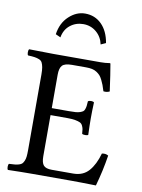

<svg xmlns="http://www.w3.org/2000/svg" viewBox="-96 -950 750 1017"><g transform="rotate(10 279.0 -441.5)"><path d="M190.9 -360.8H282.2Q304.2 -360.8 318.4 -361.8Q332.5 -362.8 342.8 -366.5Q353 -370.1 358.4 -374Q363.8 -377.9 366.9 -387.2Q370.1 -396.5 371.1 -404.8Q372.1 -413.1 373 -429.2Q377.9 -434.1 390.1 -434.1Q400.9 -434.1 405.8 -429.2Q403.8 -381.3 403.8 -342.8Q403.8 -306.6 405.8 -254.9Q401.9 -251 390.1 -251Q377 -251 373 -254.9Q372.1 -271.5 370.6 -279.5Q369.1 -287.6 364.3 -297.9Q359.4 -308.1 350.1 -312.5Q340.8 -316.9 324 -320.1Q307.1 -323.2 282.2 -323.2H190.9V-102.1Q190.9 -66.9 203.4 -53Q215.8 -39.1 247.1 -39.1H362.8Q415.5 -39.1 446.3 -74Q477.1 -108.9 494.1 -169.9Q513.7 -174.3 528.8 -165Q516.1 -82 492.2 2Q490.2 2 467.8 1.5Q445.3 1 415 0.5Q384.8 0 363.8 0H148.9Q93.3 0 19 2Q14.6 -2.4 14.6 -14.4Q14.6 -26.4 19 -30.8Q39.1 -31.7 50 -32.7Q61 -33.7 72.3 -37.1Q83.5 -40.5 88.9 -46.1Q94.2 -51.8 98.6 -61.8Q103 -71.8 104.5 -85.4Q106 -99.1 106 -120.1V-526.9Q106 -550.8 103.3 -565.4Q100.6 -580.1 95.7 -589.8Q90.8 -599.6 79.3 -604.2Q67.9 -608.9 55.2 -610.8Q42.5 -612.8 19 -613.8Q14.6 -618.2 14.6 -630.4Q14.6 -642.6 19 -647Q99.1 -645 148.9 -645H402.8Q429.2 -645 452.1 -648.9Q456.1 -648.9 456.1 -646Q457.5 -639.2 466.1 -584.2Q474.6 -529.3 478 -501Q462.4 -493.2 444.8 -496.1Q438.5 -516.6 434.1 -528.3Q429.7 -540 422.6 -554.4Q415.5 -568.8 408.2 -576.7Q400.9 -584.5 389.9 -591.8Q378.9 -599.1 364.7 -602.1Q350.6 -605 332 -605H256.8Q217.8 -605 204.3 -590.3Q190.9 -575.7 190.9 -541ZM387.2 -737.8Q378.9 -777.8 349.1 -803Q319.3 -828.1 278.8 -828.1Q238.8 -828.1 208.5 -804.2Q178.2 -780.3 170.9 -737.8L144 -750Q152.8 -811.5 192.4 -848.1Q231.9 -884.8 278.8 -884.8Q331.5 -884.8 367.4 -849.1Q403.3 -813.5 414.1 -750Z"/></g></svg>

Font: Common Serif
Style: Regular
Weight: 400
Designer: Philipp H. Poll, Khaled Hosny
Foundry: Stefan Peev, Context Ltd.
Version: Version 1.026